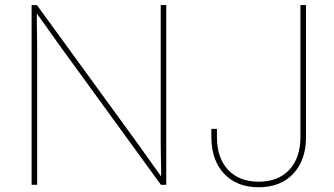

<svg xmlns="http://www.w3.org/2000/svg" viewBox="-20 -748 1351 777"><path d="M107.9 0V-727.5H129.4L531.2 -175.3Q549.8 -149.9 567.6 -124.5Q585.4 -99.1 603.5 -74Q621.6 -48.8 639.6 -23.4H632.3Q632.3 -48.8 631.8 -74Q631.3 -99.1 630.9 -124.5Q630.4 -149.9 630.4 -175.3V-727.5H652.8V0H631.3L230.5 -551.3Q211.9 -576.7 194.1 -602.1Q176.3 -627.4 158.2 -652.8Q140.1 -678.2 121.6 -703.6H128.9Q128.9 -678.2 129.2 -652.8Q129.4 -627.4 129.9 -602.1Q130.4 -576.7 130.4 -551.3V0ZM1026.9 9.8Q938.5 9.8 887 -44.9Q835.4 -99.6 835.4 -193.4V-226.6H857.9V-193.4Q857.9 -109.4 902.8 -61Q947.8 -12.7 1026.9 -12.7Q1106 -12.7 1150.9 -61Q1195.8 -109.4 1195.8 -193.4V-727.5H1218.3V-193.4Q1218.3 -99.6 1166.7 -44.9Q1115.2 9.8 1026.9 9.8Z"/></svg>

Font: Inter 17pt Thin
Style: Regular
Weight: 250
Version: Version 4.001;git-66647c0bb